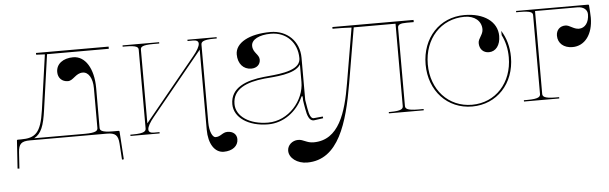

<svg xmlns="http://www.w3.org/2000/svg" viewBox="-48 -690 3483 1098"><g transform="rotate(-5 1693.0 -141.0)"><path d="M185 -520V-510L235 -507.5L190 -190C171.5 -61 138.5 -35 56.5 -35H38C36.5 -35 33 -34 33 -30.5L22.5 129.5L33 130.5L39 37.5C42.5 -10 57 -25 107.5 -25H547.5C598 -25 612.5 -10 616 37.5L622 130.5L632.5 129.5L622 -30.5C622 -34 618.5 -35 617 -35H585C516.5 -35 510 -48 510 -62.5L510.5 -290C510.5 -402 464 -477 394.5 -477C335.5 -477 296.5 -446.5 296.5 -400.5C296.5 -366.5 319.5 -343.5 353.5 -343.5C384.5 -343.5 400.5 -385 441 -385C475 -385 497.5 -347 497.5 -290V-62.5C497.5 -48 491 -35 422.5 -35H132.5C174 -58 190 -100.5 202.5 -190L247.5 -507.5H602V-520Z M682 -520V-512.5H697C765.5 -512.5 772 -501 772 -486.5V-36C772 -21.5 765.5 -7.5 697 -7.5H682V0H849.5V-7.5H817.5C796 -7.5 787 -15 787 -28C787 -44 801.5 -69 825.5 -98L1119.5 -457V2.5C1119.5 83 1154 136.5 1206 136.5C1256 136.5 1289.5 110.5 1289.5 71.5C1289.5 43.5 1268.5 25 1236.5 25C1207 25 1197 49 1166.5 49C1149.5 49 1132 15 1132 -38V-484C1132 -498.5 1138.5 -512.5 1207 -512.5H1222V-520H1054.5V-512.5H1086.5C1108 -512.5 1117 -505 1117 -492.5C1117 -476.5 1102.5 -451.5 1078.5 -422.5L784.5 -63.5V-486.5C784.5 -501 791 -512.5 859.5 -512.5H892V-520Z M1531 -522.5C1409 -522.5 1328 -478 1328 -411.5C1328 -358.5 1358.5 -323.5 1404.5 -323.5C1435.5 -323.5 1456.5 -342.5 1456.5 -370.5C1456.5 -401.5 1420 -412.5 1420 -453C1420 -488.5 1465 -512.5 1532.5 -512.5C1621.5 -512.5 1682.5 -448 1683 -360.5V-357.5C1683 -352.5 1682 -347 1680.5 -341.5C1662 -281 1534.5 -276.5 1472.5 -270C1370.5 -259.5 1278 -226 1278 -130C1278 -53 1360 2.5 1473 2.5C1563 2.5 1637.5 -57 1672 -131C1675 -138 1677.5 -141.5 1679.5 -141.5C1681.5 -141.5 1683 -137 1683 -128V-117C1683 -113 1688.5 -83.5 1691 -68C1697.5 -27.5 1709 2.5 1733.5 2.5H1734L1788.5 -5L1787.5 -15L1734 -10C1720 -10.5 1710.5 -28 1703.5 -70L1695.5 -117.5V-360.5C1695.5 -454.5 1627 -522.5 1531 -522.5ZM1683 -323V-222.5C1683 -116.5 1591.5 -7.5 1473 -7.5C1367 -7.5 1290.5 -59 1290.5 -130C1290.5 -217.5 1372.5 -249.5 1473.5 -260C1528.5 -265.5 1649.5 -267.5 1683 -323Z M1886.5 -520V-510H1905.5C1962.5 -510 1978.5 -507.5 1993 -507.5H1995.5L1941.5 -190.5C1914 -27.5 1868.5 127.5 1722.5 127.5C1682 127.5 1666 106 1635 106C1601 106 1573 131.5 1573 163C1573 205 1619 239.5 1676 239.5C1856.5 239.5 1916 33 1954 -190.5L2008 -507.5H2248V-35C2248 -20.5 2241.5 -7.5 2173 -7.5H2165.5V0H2365.5V-7.5H2335.5C2267 -7.5 2260.5 -20.5 2260.5 -35V-482.5C2260.5 -501 2274.5 -507.5 2313 -507.5H2352.5V-520Z M2644 -522.5C2501.5 -522.5 2399 -412 2399 -260C2399 -108 2502 2.5 2644 2.5C2786 2.5 2889 -108 2889 -260C2889 -319 2873.5 -371.5 2846.5 -414L2847 -389C2866 -352 2876.5 -308 2876.5 -260C2876.5 -113.5 2779 -7.5 2644 -7.5C2509 -7.5 2411.5 -113.5 2411.5 -260C2411.5 -406.5 2508.5 -512.5 2644 -512.5C2702 -512.5 2740 -480.5 2740.5 -433C2740.5 -401 2712 -382.5 2712 -355.5C2712 -321.5 2733.5 -298.5 2766 -298.5C2806 -298.5 2832.5 -333.5 2832.5 -386.5C2832 -468 2757 -522.5 2644 -522.5Z M2941 -520V-512.5H2961C3027 -512.5 3036 -502.5 3036 -487V-35.5C3036 -21 3029.5 -7.5 2961 -7.5H2941V0H3143.5V-7.5H3123.5C3055 -7.5 3048.5 -21 3048.5 -35.5L3049 -510H3293C3326.5 -510 3349 -492 3349 -465.5C3349 -418.5 3325.5 -387.5 3290.5 -387.5C3260 -387.5 3239 -412.5 3214.5 -412.5C3183 -412.5 3161.5 -391 3161.5 -358.5C3161.5 -315 3195 -286 3245 -286C3316 -286 3363.5 -349.5 3363.5 -444.5C3363.5 -466.5 3361 -492.5 3359.5 -515.5C3359.5 -517.5 3357.5 -520 3354.5 -520Z"/></g></svg>

Font: ZnikomitNo24
Style: Regular
Weight: 500
Designer: gluk
Foundry: gluk
Version: Version 0.55